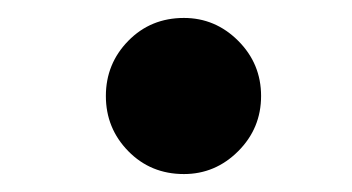

<svg xmlns="http://www.w3.org/2000/svg" viewBox="-20 -416 392 214"><path d="M98 -309Q98 -345 123 -370.5Q148 -396 185 -396Q220 -396 245.5 -370.5Q271 -345 271 -309Q271 -273 245.5 -247.5Q220 -222 185 -222Q148 -222 123 -247.5Q98 -273 98 -309Z"/></svg>

Font: Arvo
Style: Bold
Weight: 700
Designer: Anton Koovit (Cyrillic Expansion: Cyreal)
Foundry: Anton Koovit, Yassin Baggar
Version: Version 3.000